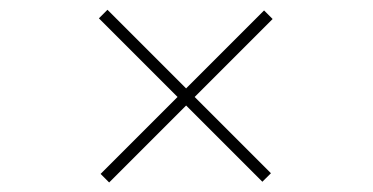

<svg xmlns="http://www.w3.org/2000/svg" viewBox="-20 -556 772 397"><path d="M543.7 -516.7 205.7 -178.7 188 -196.4 526 -534.4ZM202.2 -535.8 540.2 -197.8 522.5 -180.2 184.5 -518.1Z"/></svg>

Font: FreesentationVF
Style: Regular
Weight: 400
Designer: glyphs from Roboto by Christian Robertson / Hangul glyphs from Noto Sans CJK(Source Han Sans) by Jang Soo-young and Kang
Foundry: PT&
Version: Version 2.001;Glyphs 3.3.1 (3343)